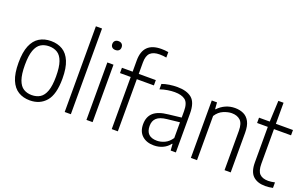

<svg xmlns="http://www.w3.org/2000/svg" viewBox="-90 -1254 2729 1701"><g transform="rotate(20 1274.0 -404.0)"><path d="M252.5 9.5Q190 9.5 143.5 -18.8Q97 -47 71.2 -108.5Q45.5 -170 45.5 -270.5Q45.5 -370.5 71 -431.8Q96.5 -493 143 -521.2Q189.5 -549.5 252.5 -549.5Q315.5 -549.5 362 -521.5Q408.5 -493.5 434.2 -432Q460 -370.5 460 -270.5Q460 -121 403.5 -55.8Q347 9.5 252.5 9.5ZM252.5 -40.5Q298 -40.5 331 -61.2Q364 -82 382 -131.8Q400 -181.5 400 -269Q400 -357.5 382 -408Q364 -458.5 330.8 -479.2Q297.5 -500 252.5 -500Q207.5 -500 174.5 -479.5Q141.5 -459 123.5 -409.2Q105.5 -359.5 105.5 -272Q105.5 -183 123.5 -132.5Q141.5 -82 174.5 -61.2Q207.5 -40.5 252.5 -40.5Z M579.5 0V-808H637.5V0Z M784.5 0V-541.5H842.5V0ZM813.5 -669.5Q793 -669.5 781.2 -680.5Q769.5 -691.5 769.5 -710.5Q769.5 -730 781.2 -741.5Q793 -753 813.5 -753Q834 -753 845.8 -741.5Q857.5 -730 857.5 -710.5Q857.5 -691.5 845.8 -680.5Q834 -669.5 813.5 -669.5Z M1023 0V-491.5H922V-541.5H1023V-647.5Q1023 -818 1193.5 -818Q1209 -818 1226.5 -816.8Q1244 -815.5 1260.5 -812.5V-761Q1244 -764 1229 -765.5Q1214 -767 1196.5 -767Q1138.5 -767 1109.5 -740Q1080.5 -713 1080.5 -649.5V-541.5H1241.5V-491.5H1080.5V0Z M1421.5 8.5Q1352 8.5 1310.5 -29.2Q1269 -67 1269 -136Q1269 -206.5 1312.2 -245.5Q1355.5 -284.5 1449.5 -294L1570.5 -308V-368.5Q1570.5 -445.5 1536.2 -472.2Q1502 -499 1436 -499Q1407 -499 1371.2 -493.5Q1335.5 -488 1299.5 -475.5V-526.5Q1330 -538 1368.8 -543.8Q1407.5 -549.5 1442 -549.5Q1532.5 -549.5 1580 -509.8Q1627.5 -470 1627.5 -366.5V0H1578.5L1574 -61H1569.5Q1544 -27 1505.5 -9.2Q1467 8.5 1421.5 8.5ZM1328.5 -142Q1328.5 -40 1433.5 -40Q1469 -40 1505.5 -56.8Q1542 -73.5 1570.5 -115V-263.5L1452 -250.5Q1387 -243.5 1357.8 -216.8Q1328.5 -190 1328.5 -142Z M1769 0V-541.5H1818.5L1823 -479.5H1827.5Q1858.5 -513 1899.2 -531.2Q1940 -549.5 1987 -549.5Q2032.5 -549.5 2068 -532.8Q2103.5 -516 2124 -477.5Q2144.5 -439 2144.5 -373.5V0H2086.5V-371Q2086.5 -441.5 2056.2 -469Q2026 -496.5 1975.5 -496.5Q1940 -496.5 1897.8 -478.8Q1855.5 -461 1827 -416.5V0Z M2471.5 9Q2398 9 2356.8 -29.5Q2315.5 -68 2315.5 -156.5V-491.5H2214.5V-541.5H2315.5L2324.5 -740H2373.5V-541.5H2534.5V-491.5H2373.5V-165.5Q2373.5 -97 2400.5 -70Q2427.5 -43 2481 -43Q2508 -43 2543.5 -51V1Q2507 9 2471.5 9Z"/></g></svg>

Font: Encode Sans SemiCondensed SemiCondensed Light
Style: Regular
Weight: 300
Width: 4
Designer: Multiple Designers
Foundry: Impallari Type
Version: Version 3.000; ttfautohint (v1.8.3) -l 8 -r 50 -G 200 -x 14 